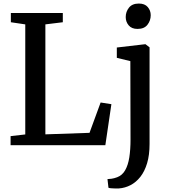

<svg xmlns="http://www.w3.org/2000/svg" viewBox="-20 -816 960 1079"><path d="M39.5 0V-51L122 -60.5V-679L41 -691V-743H333V-691L235 -679V-61L483 -69.5L545.5 -240L606 -230.5L572 0ZM648 243Q640.5 243.5 628 243.2Q615.5 243 604.2 242Q593 241 589.5 239L584 190.5Q591.5 190.5 606.5 188.5Q621.5 186.5 638.5 180Q667 169.5 683.5 140.5Q700 111.5 706.8 67.8Q713.5 24 713.5 -31L712.5 -472.5L636.5 -491V-549L795.5 -567.5H797.5L820.5 -550V-7Q820.5 55 806.8 101Q793 147 768.8 177.8Q744.5 208.5 713.5 224.5Q682.5 240.5 648 243ZM752.5 -653.5Q720 -653.5 703.2 -673.5Q686.5 -693.5 686.5 -720Q686.5 -750 704.8 -773Q723 -796 760 -796H761Q793.5 -796 810.2 -776.5Q827 -757 827 -730.5Q827 -700.5 808.8 -677Q790.5 -653.5 753.5 -653.5Z"/></svg>

Font: Merriweather Medium
Style: Regular
Weight: 500
Version: Version 2.100